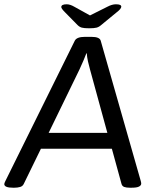

<svg xmlns="http://www.w3.org/2000/svg" viewBox="-28 -874 722 896"><path d="M33 2Q-8 2 -8 -15Q-8 -19 -3 -29L321 -684Q330 -702 368 -702H399Q437 -702 442 -684L629 -29Q631 -22 631 -17Q631 -9 621 -3.5Q611 2 586 2H578Q562 2 552 -1.5Q542 -5 539 -16L494 -180H163L83 -16Q78 -5 66 -1.5Q54 2 39 2ZM343 -550 199 -254H473L392 -550Q387 -567 382.5 -587.5Q378 -608 377 -625H375Q370 -612 361.5 -591.5Q353 -571 343 -550ZM513 -854Q538 -854 538 -843Q538 -833 517 -817L444 -757Q434 -748 422.5 -745Q411 -742 388 -742Q365 -742 354 -745Q343 -748 334 -757L275 -817Q258 -834 258 -841Q258 -854 283 -854Q299 -854 318 -843L392 -802L474 -843Q495 -854 513 -854Z"/></svg>

Font: Asap Semi Expanded Semi Expanded Regular
Style: Italic
Weight: 400
Width: 6
Italic angle: -6°
Designer: Pablo Cosgaya
Foundry: Omnibus-Type
Version: Version 3.001; ttfautohint (v1.8.4.7-5d5b)